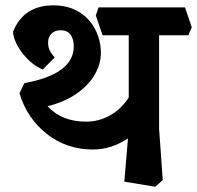

<svg xmlns="http://www.w3.org/2000/svg" viewBox="-20 -669 742 723"><path d="M579.1 -184.1 592.8 8.8 564.9 34.2 448.2 15.1 461.9 -147.9Q398.9 -106 330.1 -106Q231 -106 156.5 -164.6Q82 -223.1 53.2 -317.9L71.8 -356Q257.8 -390.1 257.8 -494.1Q257.8 -522 245.4 -538.6Q232.9 -555.2 208 -555.2Q187 -555.2 174.1 -542.5Q161.1 -529.8 161.1 -508.8Q161.1 -491.7 167.5 -478.8Q173.8 -465.8 186 -453.1L141.1 -407.2Q100.1 -424.3 66.7 -466.1Q33.2 -507.8 28.8 -548.8Q68.8 -648.9 181.2 -648.9Q236.3 -648.9 276.6 -624.5Q316.9 -600.1 338.4 -558.6Q359.9 -517.1 359.9 -469.2Q359.9 -429.2 337.4 -389.2Q314.9 -349.1 269.5 -317.1Q224.1 -285.2 159.2 -269Q212.4 -210.9 304.2 -210.9Q353 -210.9 395 -234.9Q437 -258.8 464.8 -301.8V-536.1H366.2L340.8 -610.8L351.1 -641.1H676.8L702.1 -565.9L689 -536.1H579.1Z"/></svg>

Font: Sura
Style: Bold
Weight: 700
Designer: Carolina Giovagnoli
Foundry: Huerta Tipografica
Version: Version 1.002;PS 001.002;hotconv 1.0.70;makeotf.lib2.5.58329